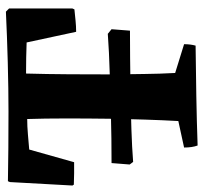

<svg xmlns="http://www.w3.org/2000/svg" viewBox="-40 -660 706 667"><g transform="rotate(-90 313.5 -326.0)"><path d="M142 7Q135 -12 135 -40L227 -60Q230 -113 232 -175.5Q234 -238 235 -302Q236 -375 236 -450Q236 -525 234 -585Q209 -585 180.5 -582.5Q152 -580 128 -578L84 -422Q65 -422 45.5 -422Q26 -422 6 -423L3 -428L15 -645L18 -652Q71 -651 133.5 -650.5Q196 -650 259 -650Q338 -650 430.5 -652.5Q523 -655 607 -659L618 -648V-428L615 -421Q595 -419 575.5 -417Q556 -415 537 -415L500 -587Q477 -588 447.5 -588.5Q418 -589 392 -589Q390 -518 389.5 -439.5Q389 -361 389 -283Q390 -228 390.5 -177Q391 -126 394 -71L494 -40Q494 -18 489 0Q401 1 314 2.5Q227 4 142 7ZM85 -217 76 -229 81 -292Q117 -292 165.5 -292.5Q214 -293 267 -294.5Q320 -296 371 -297.5Q422 -299 463.5 -301Q505 -303 530 -305L546 -292L541 -228Q503 -228 446.5 -227.5Q390 -227 325.5 -226Q261 -225 198.5 -223Q136 -221 85 -217Z"/></g></svg>

Font: Labrada
Style: Bold
Weight: 700
Designer: Mercedes Jáuregui
Foundry: Omnibus-Type Team
Version: Version 1.000; ttfautohint (v1.8.4.7-5d5b)